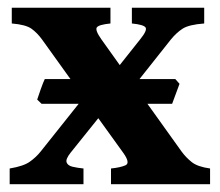

<svg xmlns="http://www.w3.org/2000/svg" viewBox="-20 -474 567 494"><path d="M265.6 0V-40.5Q290 -43 303 -48.8Q315.9 -54.7 296.9 -81.1L232.9 -169.9L161.6 -81.1Q148.4 -64.5 151.4 -56.2Q154.3 -47.9 167 -44.9Q179.7 -42 194.8 -40.5V0H4.9V-40.5Q40.5 -46.4 56.6 -57.9Q72.8 -69.3 84.5 -84L195.3 -223.1L88.4 -372.1Q75.7 -389.6 61 -400.1Q46.4 -410.6 10.3 -413.6V-454.1H264.2V-413.6Q234.4 -410.6 229.2 -403.6Q224.1 -396.5 240.7 -373L288.1 -306.6L340.8 -373Q359.4 -396 354.5 -403.3Q349.6 -410.6 319.3 -413.6V-454.1H505.4V-413.6Q465.8 -410.6 449.7 -400.1Q433.6 -389.6 419.4 -372.1L325.7 -253.9L447.3 -84Q458 -69.3 473.1 -57.1Q488.3 -44.9 520.5 -40.5V0ZM422.9 -207H86.9L75.7 -217.8Q78.1 -225.6 84.7 -244.1Q91.3 -262.7 95.2 -270.5H431.2L441.9 -258.3Z"/></svg>

Font: Gentium Book Plus
Style: Bold
Weight: 700
Designer: Victor Gaultney, Annie Olsen, Iska Routamaa, Becca Hirsbrunner
Foundry: SIL International
Version: Version 6.101